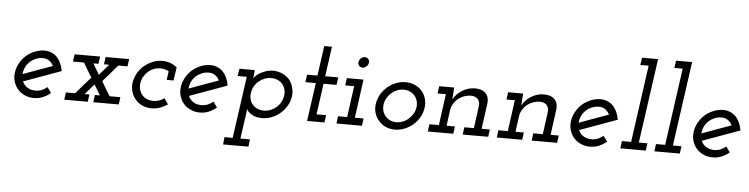

<svg xmlns="http://www.w3.org/2000/svg" viewBox="-54 -1031 6097 1562"><g transform="rotate(5 2994.5 -250.0)"><path d="M279 -322Q308 -322 330.5 -306.5Q353 -291 365 -265Q305 -244 245.5 -222Q186 -200 125 -178Q127 -207 139 -233Q151 -259 172 -279Q192 -298 219.5 -310Q247 -322 279 -322ZM440 -230Q435 -263 422.5 -291Q410 -319 392 -339Q372 -360 345.5 -372Q319 -384 288 -384Q246 -384 208 -368.5Q170 -353 139 -327Q109 -300 88.5 -264Q68 -228 62 -188Q56 -147 67 -111.5Q78 -76 101 -49Q124 -23 158 -7.5Q192 8 233 8Q272 8 306 -6Q340 -20 369 -45Q361 -56 353 -67.5Q345 -79 336 -90Q317 -73 292.5 -63Q268 -53 241 -53Q203 -53 174.5 -71Q146 -89 134 -119Q211 -147 287 -174.5Q363 -202 440 -230Z M533 -375 525 -315H615Q632 -285 649.5 -256Q667 -227 685 -198Q654 -163 624 -129Q594 -95 565 -60H489L481 0H673L681 -60H642Q660 -82 679 -102.5Q698 -123 716 -145Q728 -124 740.5 -103Q753 -82 767 -60H726L718 0H926L934 -60H846Q828 -89 810.5 -118Q793 -147 776 -177L895 -315H970L978 -375H786L778 -315H820L744 -226L691 -315H733L741 -375Z M1325 -35 1292 -83Q1273 -68 1250 -60.5Q1227 -53 1202 -53Q1175 -53 1153 -62Q1131 -71 1116 -87Q1098 -106 1090 -132Q1082 -158 1086 -188Q1090 -216 1103.5 -240.5Q1117 -265 1138 -284Q1159 -302 1184.5 -312Q1210 -322 1240 -322Q1259 -322 1275.5 -317.5Q1292 -313 1307 -304L1297 -233H1353L1369 -341Q1346 -361 1315.5 -372.5Q1285 -384 1249 -384Q1207 -384 1169 -368Q1131 -352 1100 -326Q1070 -300 1049.5 -264Q1029 -228 1023 -188Q1017 -147 1028 -111.5Q1039 -76 1062 -50Q1085 -23 1118.5 -7.5Q1152 8 1194 8Q1230 8 1262.5 -3.5Q1295 -15 1325 -35Z M1634 -322Q1663 -322 1685.5 -306.5Q1708 -291 1720 -265Q1660 -244 1600.5 -222Q1541 -200 1480 -178Q1482 -207 1494 -233Q1506 -259 1527 -279Q1547 -298 1574.5 -310Q1602 -322 1634 -322ZM1795 -230Q1790 -263 1777.5 -291Q1765 -319 1747 -339Q1727 -360 1700.5 -372Q1674 -384 1643 -384Q1601 -384 1563 -368.5Q1525 -353 1494 -327Q1464 -300 1443.5 -264Q1423 -228 1417 -188Q1411 -147 1422 -111.5Q1433 -76 1456 -49Q1479 -23 1513 -7.5Q1547 8 1588 8Q1627 8 1661 -6Q1695 -20 1724 -45Q1716 -56 1708 -67.5Q1700 -79 1691 -90Q1672 -73 1647.5 -63Q1623 -53 1596 -53Q1558 -53 1529.5 -71Q1501 -89 1489 -119Q1566 -147 1642 -174.5Q1718 -202 1795 -230Z M1806 190 1800 250H2007L2014 190H1936L1966 -21Q1968 -32 1968.5 -40.5Q1969 -49 1968 -57Q1977 -33 2011 -12Q2045 9 2097 9Q2138 9 2177 -6.5Q2216 -22 2246 -49Q2277 -76 2297.5 -111.5Q2318 -147 2324 -188Q2329 -228 2318.5 -263.5Q2308 -299 2286 -326Q2262 -352 2227.5 -367.5Q2193 -383 2152 -383Q2125 -383 2099.5 -375Q2074 -367 2054 -356Q2032 -344 2017.5 -330.5Q2003 -317 1998 -307Q2000 -324 2001 -341.5Q2002 -359 2004 -375H1879L1869 -315H1944L1873 190ZM2260 -188Q2256 -160 2242.5 -135Q2229 -110 2208 -92Q2187 -74 2161 -63.5Q2135 -53 2105 -53Q2076 -53 2053 -63.5Q2030 -74 2014 -92Q1998 -110 1991.5 -135Q1985 -160 1989 -188Q1993 -216 2006.5 -240.5Q2020 -265 2041 -283Q2062 -301 2088 -311.5Q2114 -322 2144 -322Q2173 -322 2196.5 -311.5Q2220 -301 2235 -284Q2250 -266 2257.5 -241Q2265 -216 2260 -188Z M2550 -619 2516 -375H2431L2423 -313H2508L2464 0H2606L2614 -60H2536L2571 -313H2677L2686 -375H2579L2613 -619Z M2712 -60 2704 0H2912L2920 -60H2849L2892 -375H2756L2748 -315H2821L2786 -60ZM2839 -514Q2836 -496 2847.5 -483.5Q2859 -471 2876 -471Q2891 -471 2906 -483.5Q2921 -496 2924 -514Q2927 -533 2915.5 -545.5Q2904 -558 2888 -558Q2871 -558 2856.5 -545.5Q2842 -533 2839 -514Z M3009 -188Q3003 -147 3014 -111.5Q3025 -76 3049 -50Q3071 -23 3105 -7.5Q3139 8 3181 8Q3222 8 3260.5 -7.5Q3299 -23 3330 -50Q3360 -76 3380.5 -111.5Q3401 -147 3407 -188Q3413 -228 3402.5 -264Q3392 -300 3369 -327Q3346 -353 3311.5 -368.5Q3277 -384 3236 -384Q3194 -384 3156 -368.5Q3118 -353 3087 -327Q3056 -300 3035.5 -264Q3015 -228 3009 -188ZM3072 -187Q3076 -215 3090 -239.5Q3104 -264 3125 -283Q3145 -301 3171 -311.5Q3197 -322 3225 -322Q3253 -322 3276 -311.5Q3299 -301 3315 -283Q3331 -264 3338 -239.5Q3345 -215 3341 -188Q3337 -159 3323 -135Q3309 -111 3288 -93Q3268 -74 3241.5 -63.5Q3215 -53 3187 -53Q3159 -53 3136.5 -63.5Q3114 -74 3098 -93Q3082 -111 3075.5 -135Q3069 -159 3072 -187Z M3743 -60 3735 0H3943L3951 -60H3884L3913 -271Q3919 -321 3890 -352Q3861 -383 3803 -383Q3749 -383 3701 -354.5Q3653 -326 3626 -278Q3628 -299 3628.5 -315.5Q3629 -332 3631 -353L3633 -375H3510L3502 -315H3570L3535 -60H3458L3450 0H3658L3666 -60H3598L3616 -193Q3621 -221 3636 -244.5Q3651 -268 3672 -285Q3694 -302 3721 -311.5Q3748 -321 3776 -321Q3816 -319 3832.5 -297.5Q3849 -276 3846 -246L3821 -60Z M4306 -60 4298 0H4506L4514 -60H4447L4476 -271Q4482 -321 4453 -352Q4424 -383 4366 -383Q4312 -383 4264 -354.5Q4216 -326 4189 -278Q4191 -299 4191.5 -315.5Q4192 -332 4194 -353L4196 -375H4073L4065 -315H4133L4098 -60H4021L4013 0H4221L4229 -60H4161L4179 -193Q4184 -221 4199 -244.5Q4214 -268 4235 -285Q4257 -302 4284 -311.5Q4311 -321 4339 -321Q4379 -319 4395.5 -297.5Q4412 -276 4409 -246L4384 -60Z M4820 -322Q4849 -322 4871.5 -306.5Q4894 -291 4906 -265Q4846 -244 4786.5 -222Q4727 -200 4666 -178Q4668 -207 4680 -233Q4692 -259 4713 -279Q4733 -298 4760.5 -310Q4788 -322 4820 -322ZM4981 -230Q4976 -263 4963.5 -291Q4951 -319 4933 -339Q4913 -360 4886.5 -372Q4860 -384 4829 -384Q4787 -384 4749 -368.5Q4711 -353 4680 -327Q4650 -300 4629.5 -264Q4609 -228 4603 -188Q4597 -147 4608 -111.5Q4619 -76 4642 -49Q4665 -23 4699 -7.5Q4733 8 4774 8Q4813 8 4847 -6Q4881 -20 4910 -45Q4902 -56 4894 -67.5Q4886 -79 4877 -90Q4858 -73 4833.5 -63Q4809 -53 4782 -53Q4744 -53 4715.5 -71Q4687 -89 4675 -119Q4752 -147 4828 -174.5Q4904 -202 4981 -230Z M5030 -60 5022 0H5230L5238 -60H5168L5265 -750H5134L5125 -690H5193L5105 -60Z M5308 -60 5300 0H5508L5516 -60H5446L5543 -750H5412L5403 -690H5471L5383 -60Z M5822 -322Q5851 -322 5873.5 -306.5Q5896 -291 5908 -265Q5848 -244 5788.5 -222Q5729 -200 5668 -178Q5670 -207 5682 -233Q5694 -259 5715 -279Q5735 -298 5762.5 -310Q5790 -322 5822 -322ZM5983 -230Q5978 -263 5965.5 -291Q5953 -319 5935 -339Q5915 -360 5888.5 -372Q5862 -384 5831 -384Q5789 -384 5751 -368.5Q5713 -353 5682 -327Q5652 -300 5631.5 -264Q5611 -228 5605 -188Q5599 -147 5610 -111.5Q5621 -76 5644 -49Q5667 -23 5701 -7.5Q5735 8 5776 8Q5815 8 5849 -6Q5883 -20 5912 -45Q5904 -56 5896 -67.5Q5888 -79 5879 -90Q5860 -73 5835.5 -63Q5811 -53 5784 -53Q5746 -53 5717.5 -71Q5689 -89 5677 -119Q5754 -147 5830 -174.5Q5906 -202 5983 -230Z"/></g></svg>

Font: Josefin Slab Thin SemiBold
Style: Italic
Weight: 600
Italic angle: -12°
Version: Version 2.000